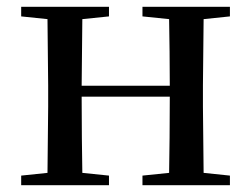

<svg xmlns="http://www.w3.org/2000/svg" viewBox="-20 -542 736 562"><path d="M397 -494 475 -486C476 -432 477 -351 477 -291H219L221 -486L299 -494V-522H42V-494L119 -486L121 -292V-230L119 -36L42 -28V0H299V-28L221 -36C220 -92 219 -179 219 -259H477C477 -179 476 -92 475 -36L397 -28V0H653V-28L576 -36L574 -230V-292L576 -486L653 -494V-522H397Z"/></svg>

Font: Noto Serif JP Medium
Style: Regular
Weight: 500
Designer: Ryoko NISHIZUKA 西塚涼子 (kana & ideographs); Frank Grießhammer (Latin, Greek & Cyrillic); Wenlong ZHANG 张文龙 (bopomofo); San
Foundry: Adobe
Version: Version 2.001;hotconv 1.1.0;makeotfexe 2.6.0